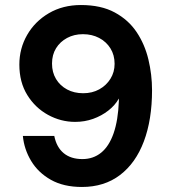

<svg xmlns="http://www.w3.org/2000/svg" viewBox="-20 -732 674 764"><path d="M306 12Q233 12 182.5 -16.5Q132 -45 104 -91.5Q76 -138 71 -191H196Q205 -146 233.5 -122.5Q262 -99 308 -99Q351 -99 382.5 -124.5Q414 -150 432 -201.5Q450 -253 453 -330Q453 -333 453 -335Q453 -337 453 -340Q438 -313 411 -292Q384 -271 350.5 -259Q317 -247 279 -247Q222 -247 171 -275Q120 -303 88.5 -354Q57 -405 57 -475Q57 -539 88 -593Q119 -647 174.5 -679.5Q230 -712 302 -712Q382 -712 436.5 -682.5Q491 -653 523.5 -604.5Q556 -556 570.5 -495.5Q585 -435 585 -373Q585 -256 552.5 -169.5Q520 -83 457.5 -35.5Q395 12 306 12ZM311 -361Q347 -361 375 -376.5Q403 -392 419.5 -418.5Q436 -445 436 -478Q436 -513 419.5 -539.5Q403 -566 374.5 -581Q346 -596 310 -596Q275 -596 247 -581Q219 -566 203 -540Q187 -514 187 -479Q187 -444 203 -417.5Q219 -391 247 -376Q275 -361 311 -361Z"/></svg>

Font: DM Sans 18pt
Style: Bold
Weight: 700
Designer: Colophon Foundry, Jonny Pinhorn
Foundry: Colophon Foundry
Version: Version 4.004;gftools[0.9.30]